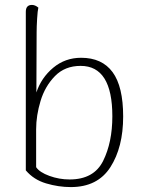

<svg xmlns="http://www.w3.org/2000/svg" viewBox="-20 -749 572 781"><path d="M85 -56V-701Q85 -729 110 -729Q123 -729 136 -718Q133 -706 131 -673Q129 -640 129 -618L128 -373Q148 -433 196.5 -473.5Q245 -514 310 -514Q395 -514 438 -455.5Q481 -397 481 -275Q481 -150 429 -69Q377 12 268 12Q218 12 167.5 -3Q117 -18 85 -56ZM437 -276Q437 -481 308 -481Q244 -481 203.5 -439.5Q163 -398 145 -338.5Q127 -279 127 -223V-69Q141 -48 181 -33.5Q221 -19 263 -19Q362 -19 399.5 -94.5Q437 -170 437 -276Z"/></svg>

Font: Arima Madurai ExtraLight
Style: Regular
Weight: 275
Designer: Joana Correia and Natanael Gama
Foundry: NDISCOVER
Version: Version 1.020